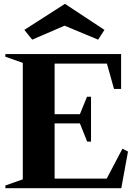

<svg xmlns="http://www.w3.org/2000/svg" viewBox="-20 -982 721 1002"><path d="M8 0V-14L99 -46V-654L8 -686V-700H612V-518H575L538 -650H265V-386H397L434 -477H455V-243H435L397 -338H265V-50H537L619 -206L648 -191L613 0ZM148 -775 107 -826 319 -962 525 -826 492 -775 317 -848Z"/></svg>

Font: Wittgenstein Extrabold
Style: Regular
Weight: 800
Designer: Jörg Drees
Foundry: Jörg Drees
Version: Version 1.303; ttfautohint (v1.8.4.7-5d5b)